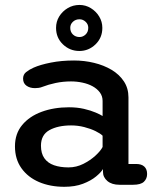

<svg xmlns="http://www.w3.org/2000/svg" viewBox="-20 -726 652 757"><path d="M451 2.5Q421 2.5 403.5 -12.2Q386 -27 386 -48.5V-59.5Q378.5 -46.5 358.5 -30Q338.5 -13.5 307.2 -1.5Q276 10.5 233.5 10.5Q178 10.5 134 -8.2Q90 -27 64.5 -62.8Q39 -98.5 39 -149Q39 -199 67.5 -233.2Q96 -267.5 144.2 -285.2Q192.5 -303 252 -303Q284 -303 311 -296.8Q338 -290.5 357.2 -282.2Q376.5 -274 384.5 -268.5V-328Q384.5 -347 373.8 -361.5Q363 -376 345.2 -385.8Q327.5 -395.5 305.2 -400.2Q283 -405 260 -405Q228.5 -405 199.2 -398.8Q170 -392.5 148.5 -384Q140 -380.5 132 -379.5Q124 -378.5 118 -378.5Q98 -378.5 84.5 -388Q71 -397.5 71 -416Q71 -432.5 83.5 -442.2Q96 -452 113 -459.5Q139 -471 180.5 -479.2Q222 -487.5 272 -487.5Q312.5 -487.5 350.8 -478.2Q389 -469 419.8 -450.8Q450.5 -432.5 468.5 -405.2Q486.5 -378 486.5 -342V-79.5H516.5Q538 -79.5 549 -69.2Q560 -59 560 -40Q560 -21.5 547.5 -9.5Q535 2.5 505 2.5ZM384.5 -191Q376 -199.5 356.8 -209Q337.5 -218.5 312.2 -225Q287 -231.5 260.5 -231.5Q208.5 -231.5 175 -213Q141.5 -194.5 141.5 -151.5Q141.5 -121 155 -102Q168.5 -83 193 -74.5Q217.5 -66 250 -66Q281 -66 308.8 -80Q336.5 -94 356.8 -112.8Q377 -131.5 384.5 -146.5ZM293 -525Q255.5 -525 228.2 -551Q201 -577 201 -616Q201 -641 213.5 -661.2Q226 -681.5 247 -694Q268 -706.5 293.5 -706.5Q317.5 -706.5 338 -694Q358.5 -681.5 371 -661Q383.5 -640.5 383.5 -616Q383.5 -577 356.5 -551Q329.5 -525 293 -525ZM293.5 -580Q307 -580 317.5 -590Q328 -600 328 -616.5Q328 -630.5 317.5 -640.2Q307 -650 293.5 -650Q278 -650 267.5 -640.2Q257 -630.5 257 -616.5Q257 -600 267.5 -590Q278 -580 293.5 -580Z"/></svg>

Font: Sono Medium
Style: Regular
Weight: 500
Designer: Tyler Finck
Foundry: Tyler Finck
Version: Version 2.112